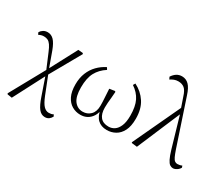

<svg xmlns="http://www.w3.org/2000/svg" viewBox="-154 -1225 2168 1855"><g transform="rotate(30 930.0 -297.5)"><path d="M47 194 42 185 261 -212 424 -520 476 -515 482 -506 283 -154 98 202ZM467 205Q426 205 397 168Q368 131 341 51L270 -154H264L286 -180L367 25Q395 95 421.5 122.5Q448 150 479 150Q494 150 506 147.5Q518 145 529 138L540 157Q529 179 511 192Q493 205 467 205ZM258 -185 185 -358Q167 -402 150.5 -425.5Q134 -449 115.5 -458Q97 -467 72 -467Q54 -467 40 -462.5Q26 -458 14 -452L4 -475Q16 -495 36.5 -507.5Q57 -520 84 -520Q124 -520 153.5 -489.5Q183 -459 209 -389L274 -209H282Z M752 14Q701 14 658.5 -11Q616 -36 591 -87Q566 -138 566 -217Q566 -290 589 -347Q612 -404 653 -446Q694 -488 747 -514L761 -491Q694 -448 660.5 -385.5Q627 -323 627 -219Q627 -116 663.5 -69.5Q700 -23 757 -23Q809 -23 844 -58Q879 -93 879 -160Q879 -203 876 -243Q873 -283 870 -344L929 -353L937 -347Q935 -309 931.5 -277.5Q928 -246 926 -219Q924 -192 924 -166Q924 -96 954.5 -59.5Q985 -23 1046 -23Q1081 -23 1110.5 -42.5Q1140 -62 1158.5 -105.5Q1177 -149 1177 -220Q1177 -322 1146 -384.5Q1115 -447 1050 -490L1064 -514Q1144 -474 1191 -402Q1238 -330 1238 -221Q1238 -137 1211.5 -85.5Q1185 -34 1141.5 -10Q1098 14 1048 14Q983 14 944.5 -23.5Q906 -61 894 -139H907Q903 -92 882 -57.5Q861 -23 828 -4.5Q795 14 752 14Z M1322 1 1318 -6 1570 -544 1593 -489 1382 8ZM1785 14Q1768 14 1751.5 3Q1735 -8 1718.5 -40.5Q1702 -73 1683 -137L1581 -487L1578 -490L1528 -635Q1509 -697 1482 -718.5Q1455 -740 1414 -740Q1389 -740 1368.5 -732Q1348 -724 1328 -711L1316 -736Q1336 -767 1362 -783.5Q1388 -800 1421 -800Q1466 -800 1498 -768Q1530 -736 1553 -663L1721 -159Q1737 -112 1749 -87Q1761 -62 1774 -52.5Q1787 -43 1803 -43Q1812 -43 1826 -45.5Q1840 -48 1853 -54L1860 -35Q1850 -15 1828 -0.5Q1806 14 1785 14Z"/></g></svg>

Font: Noto Serif HK ExtraLight
Style: Regular
Weight: 200
Designer: Ryoko NISHIZUKA 西塚涼子 (kana & ideographs); Frank Grießhammer (Latin, Greek & Cyrillic); Wenlong ZHANG 张文龙 (bopomofo); San
Foundry: Adobe
Version: Version 2.002-H1;hotconv 1.1.0;makeotfexe 2.6.0